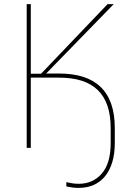

<svg xmlns="http://www.w3.org/2000/svg" viewBox="-20 -720 664 935"><path d="M110 0H130V-342L194 -351L534 -700H504L180 -361H130V-700H110ZM303 167V188Q318 191 332.5 193Q347 195 363 195Q403 195 435.5 181Q468 167 491 139Q514 111 526.5 70.5Q539 30 539 -24V-96Q539 -164 521.5 -214Q504 -264 469.5 -297Q435 -330 384.5 -346Q334 -362 267 -362H191L190 -361H130V-342H266Q329 -342 376 -327.5Q423 -313 455 -282.5Q487 -252 503 -205.5Q519 -159 519 -96V-24Q519 76 475.5 125.5Q432 175 364 175Q345 175 331 172.5Q317 170 303 167Z"/></svg>

Font: Fixel Variable
Style: Regular
Weight: 100
Width: 3
Designer: AlfaBravo + MacPaw
Foundry: Kyrylo Tkachov, Marchela Mozhyna, Serhii Makarenko, Maria Weinstein, Zakhar Kryvoshyya
Version: Version 1.211